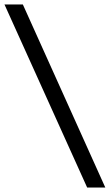

<svg xmlns="http://www.w3.org/2000/svg" viewBox="-54 -730 490 857"><path d="M416 107H335L-34 -710H48Z"/></svg>

Font: Hind Siliguri Fixed
Style: Regular
Weight: 400
Designer: Jyotish Sonowal
Foundry: Indian Type Foundry
Version: Version 1.001;October 28, 2021;FontCreator 12.0.0.2565 64-bi